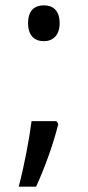

<svg xmlns="http://www.w3.org/2000/svg" viewBox="-20 -569 328 718"><path d="M144 -415C177 -415 203 -436 203 -482C203 -530 178 -549 144 -549C109 -549 85 -530 85 -482C85 -436 109 -415 144 -415ZM191 -116H98C89 -46 71 49 50 129H115C148 57 179 -29 198 -105Z"/></svg>

Font: Noto Sans Devanagari SemiCondensed
Style: Regular
Weight: 400
Width: 4
Designer: Jelle Bosma - Monotype Design Team
Foundry: Monotype Imaging Inc.
Version: Version 2.004